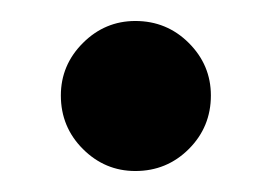

<svg xmlns="http://www.w3.org/2000/svg" viewBox="-20 -155 259 183"><path d="M109 8Q80 8 59 -13Q38 -34 38 -64Q38 -93 59 -114Q80 -135 109 -135Q139 -135 160 -114Q181 -93 181 -64Q181 -34 160 -13Q139 8 109 8Z"/></svg>

Font: Aleo SemiBold
Style: Regular
Weight: 600
Designer: Alessio Laiso
Foundry: Alessio Laiso
Version: Version 2.001;gftools[0.9.29]